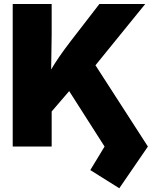

<svg xmlns="http://www.w3.org/2000/svg" viewBox="-20 -748 792 980"><path d="M194.8 -122.1V-307.1Q215.8 -349.6 236.3 -385.3Q256.8 -420.9 282 -457.5Q307.1 -494.1 342.8 -540.5L487.3 -727.5H721.2L417 -353L398.4 -358.9ZM44.9 0V-727.5H243.7V-571.3L240.7 -361.8L243.7 -265.6V0ZM588.9 212.9 440.9 120.1 513.7 0 327.1 -292.5 451.7 -439 734.9 0Z"/></svg>

Font: Inter 18pt Black
Style: Regular
Weight: 900
Designer: Rasmus Andersson
Foundry: rsms
Version: Version 4.001;git-66647c0bb